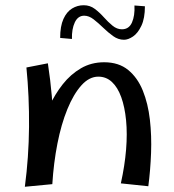

<svg xmlns="http://www.w3.org/2000/svg" viewBox="-20 -704 664 734"><path d="M547 8 442 -3Q457 -71 462 -132Q467 -193 462 -244Q457 -295 443.5 -332.5Q430 -370 408 -390.5Q386 -411 356 -411Q321 -411 291 -377.5Q261 -344 237.5 -286.5Q214 -229 199.5 -155Q185 -81 180 0L120 -125Q123 -162 135.5 -207.5Q148 -253 169 -298.5Q190 -344 220 -382Q250 -420 289.5 -443Q329 -466 378 -466Q434 -466 470 -436.5Q506 -407 526 -357.5Q546 -308 553 -246.5Q560 -185 557.5 -119Q555 -53 547 8ZM180 0 75 10Q90 -103 91 -219Q92 -335 81 -446L163 -462Q173 -396 178 -337.5Q183 -279 184.5 -225Q186 -171 184.5 -115.5Q183 -60 180 0ZM255 -555 210 -559Q210 -604 222.5 -631.5Q235 -659 255.5 -671.5Q276 -684 300 -684Q324 -684 342.5 -670Q361 -656 377 -638Q393 -620 410 -606Q427 -592 446 -592Q473 -592 484.5 -618Q496 -644 494 -683L534 -680Q534 -634 520.5 -605.5Q507 -577 488.5 -564.5Q470 -552 454 -552Q432 -552 412.5 -566Q393 -580 374.5 -598Q356 -616 338 -630Q320 -644 302 -644Q278 -644 266 -618.5Q254 -593 255 -555Z"/></svg>

Font: Marhey Light
Style: Regular
Weight: 300
Designer: Nur Syamsi & Bustanul Arifin
Foundry: Namelatype
Version: Version 1.000